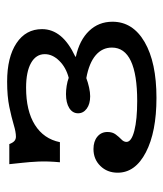

<svg xmlns="http://www.w3.org/2000/svg" viewBox="22 -490 478 563"><g transform="rotate(-90 261.5 -208.0)"><path d="M256.5 11.3Q156.5 11.3 96.8 -19.8Q37.1 -50.8 37.1 -102.4Q37.1 -133.1 56.9 -153.2Q76.6 -173.4 106.5 -173.4Q129 -173.4 142.7 -162.1Q156.5 -150.8 156.5 -132.3Q156.5 -117.7 149.2 -108.1Q141.9 -98.4 134.7 -91.5Q127.4 -84.7 127.4 -76.6Q127.4 -62.1 160.1 -53.6Q192.7 -45.2 247.6 -45.2Q325 -45.2 364.5 -63.7Q404 -82.3 404 -119.4Q404 -147.6 381.5 -166.9Q358.9 -186.3 314.5 -194.4Q301.6 -189.5 287.1 -186.3Q272.6 -183.1 261.3 -183.1Q238.7 -183.1 225 -193.1Q211.3 -203.2 211.3 -218.5Q211.3 -234.7 226.6 -244.4Q241.9 -254 267.7 -254Q279 -254 291.9 -252Q304.8 -250 315.3 -246Q346 -254 365.3 -273.8Q384.7 -293.5 384.7 -316.1Q384.7 -341.9 358.9 -356.5Q333.1 -371 286.3 -371Q218.5 -371 177.4 -345.2Q136.3 -319.4 126.6 -271.8H67.7Q71 -307.3 69.8 -334.3Q68.5 -361.3 66.1 -382.3Q63.7 -403.2 62.1 -420.2H121Q125 -409.7 130.2 -405.2Q135.5 -400.8 142.7 -400.8Q156.5 -400.8 177.8 -407.3Q199.2 -413.7 230.2 -420.2Q261.3 -426.6 304 -426.6Q375.8 -426.6 416.9 -399.2Q458.1 -371.8 458.1 -324.2Q458.1 -294.4 438.3 -270.2Q418.5 -246 377.4 -226.6V-225Q425.8 -214.5 452.8 -186.3Q479.8 -158.1 479.8 -117.7Q479.8 -58.1 420.2 -23.4Q360.5 11.3 256.5 11.3Z"/></g></svg>

Font: Playfair 5pt SemiExpanded Light
Style: Regular
Weight: 300
Width: 6
Designer: Claus Eggers Sørensen
Foundry: Claus Eggers Sørensen
Version: Version 2.203